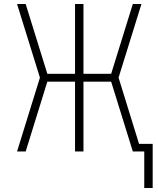

<svg xmlns="http://www.w3.org/2000/svg" viewBox="-20 -755 790 957"><path d="M741 182H699V0H642L534 -348H396V0H354V-348H216L108 0H65L179 -368L65 -735H108L216 -387H354V-735H396V-387H534L642 -735H685L571 -368L673 -38H741Z"/></svg>

Font: Zed Sans Extralight Extended
Style: Regular
Weight: 200
Width: 7
Designer: Belleve Invis
Foundry: Belleve Invis
Version: Version 1.0.0; ttfautohint (v1.8.4)